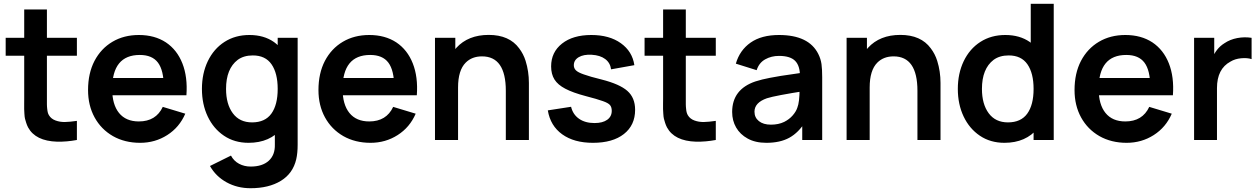

<svg xmlns="http://www.w3.org/2000/svg" viewBox="-20 -740 6662 1015"><path d="M386.5 -101V0Q333 10 282 9Q167.5 5.5 128.5 -66.5Q122.5 -78 118.5 -90.8Q114.5 -103.5 112.2 -112.2Q110 -121 109 -138.8Q108 -156.5 107.8 -162.8Q107.5 -169 107.8 -192Q108 -215 108 -220.5V-690H228V-227.5Q228 -223.5 228 -213.8Q228 -204 228 -200Q228 -196 228 -187.8Q228 -179.5 228.5 -175.8Q229 -172 229.5 -165.2Q230 -158.5 230.8 -154.8Q231.5 -151 232.5 -146.2Q233.5 -141.5 235.2 -137.8Q237 -134 239 -130.5Q250.5 -111.5 273.8 -103Q297 -94.5 323 -95Q349 -95.5 386.5 -101ZM386.5 -445.5H10V-540H386.5Z M721 15Q639.5 15 577 -20.5Q514.5 -56.5 480 -119.5Q445.5 -182.5 445.5 -264Q445.5 -352.5 479.5 -418Q514 -483.5 574.5 -519.2Q635 -555 714 -555Q797.5 -555 857 -516Q916 -476.5 944.2 -404.8Q972.5 -333 965.5 -236.5H846V-280.5Q845.5 -368.5 815 -409Q784.5 -449.5 719 -449.5Q573 -449.5 573 -270Q573 -187.5 609.2 -142.8Q645.5 -98 714 -98Q804.5 -98 840.5 -175L959.5 -139Q928.5 -67 864.2 -26Q800 15 721 15ZM535 -236.5V-327.5H906.5V-236.5Z M1304.5 255Q1234.5 255 1177.8 223.8Q1121 192.5 1090 137.5L1201 82.5Q1216 111 1243.8 125.8Q1271.5 140.5 1305 140.5Q1367 140.5 1400.8 109.8Q1434.5 79 1433 24V-129.5H1448V-540H1553.5V26Q1553.5 69.5 1546 102Q1528.5 177 1464.8 216Q1401 255 1304.5 255ZM1294 15Q1219.5 15 1164 -22.5Q1108.5 -60 1078 -124.5Q1047.5 -189 1047.5 -270Q1047.5 -351.5 1078.5 -416.5Q1110 -482 1166.8 -518.5Q1223.5 -555 1298.5 -555Q1375 -555 1428 -518Q1479.5 -481 1506.8 -416.5Q1534 -352 1534 -270Q1534 -140 1470.8 -62.5Q1407.5 15 1294 15ZM1312.5 -93Q1381 -93 1414.5 -139.2Q1448 -185.5 1448 -270Q1448 -353 1415.5 -400Q1383 -447 1316.5 -447Q1268.5 -447 1236.5 -423.5Q1175 -376.5 1175 -270Q1175 -189.5 1210.8 -141.2Q1246.5 -93 1312.5 -93Z M1939 15Q1857.5 15 1795 -20.5Q1732.5 -56.5 1698 -119.5Q1663.5 -182.5 1663.5 -264Q1663.5 -352.5 1697.5 -418Q1732 -483.5 1792.5 -519.2Q1853 -555 1932 -555Q2015.5 -555 2075 -516Q2134 -476.5 2162.2 -404.8Q2190.5 -333 2183.5 -236.5H2064V-280.5Q2063.5 -368.5 2033 -409Q2002.5 -449.5 1937 -449.5Q1791 -449.5 1791 -270Q1791 -187.5 1827.2 -142.8Q1863.5 -98 1932 -98Q2022.5 -98 2058.5 -175L2177.5 -139Q2146.5 -67 2082.2 -26Q2018 15 1939 15ZM1753 -236.5V-327.5H2124.5V-236.5Z M2776 0H2654V-260Q2654 -442 2528 -442Q2475 -442 2442 -409Q2401.5 -368.5 2401.5 -277.5L2330 -308Q2330 -419 2392.5 -487.2Q2455 -555.5 2563.5 -555.5Q2672.5 -555.5 2724.5 -484.5Q2747 -455 2758.5 -418.5Q2776 -362.5 2776 -301.5ZM2401.5 0H2279.5V-540H2387V-372.5H2401.5Z M3114.5 15Q3014.5 15 2952 -30Q2889.5 -75 2876 -156.5L2999 -175.5Q3008.5 -135 3041 -112.2Q3073.5 -89.5 3123 -89.5Q3166 -89.5 3190 -106.8Q3214 -124 3214 -154Q3214 -173.5 3204.8 -184.5Q3195.5 -195.5 3167 -205.5Q3136.5 -216.5 3076.5 -232Q3008 -250 2968.5 -271Q2929 -291.5 2911.2 -319.8Q2893.5 -348 2893.5 -389Q2893.5 -464 2951 -509.5Q3008.5 -555 3106 -555Q3201.5 -555 3262.2 -511.5Q3323 -468 3333.5 -395.5L3210.5 -373.5Q3206 -408 3179.2 -428Q3152.5 -448 3108 -450.5Q3065.5 -453 3039.5 -437.8Q3013.5 -422.5 3013.5 -395Q3013.5 -379 3024.8 -368Q3036 -357 3066.5 -346.5Q3098 -335 3161 -319.5Q3255.5 -295.5 3296.5 -259.5Q3337.5 -223.5 3337.5 -159.5Q3337.5 -78 3278.2 -31.5Q3219 15 3114.5 15Z M3764 -101V0Q3710.5 10 3659.5 9Q3545 5.5 3506 -66.5Q3500 -78 3496 -90.8Q3492 -103.5 3489.8 -112.2Q3487.5 -121 3486.5 -138.8Q3485.5 -156.5 3485.2 -162.8Q3485 -169 3485.2 -192Q3485.5 -215 3485.5 -220.5V-690H3605.5V-227.5Q3605.5 -223.5 3605.5 -213.8Q3605.5 -204 3605.5 -200Q3605.5 -196 3605.5 -187.8Q3605.5 -179.5 3606 -175.8Q3606.5 -172 3607 -165.2Q3607.5 -158.5 3608.2 -154.8Q3609 -151 3610 -146.2Q3611 -141.5 3612.8 -137.8Q3614.5 -134 3616.5 -130.5Q3628 -111.5 3651.2 -103Q3674.5 -94.5 3700.5 -95Q3726.5 -95.5 3764 -101ZM3764 -445.5H3387.5V-540H3764Z M4031.5 15Q3973 15 3932.5 -7.5Q3892.5 -29.5 3871.5 -66Q3850.5 -102.5 3850.5 -148Q3850.5 -268 3973.5 -309.5Q4007.5 -320.5 4050 -328.5Q4077.5 -334 4107.8 -338.8Q4138 -343.5 4184.2 -350Q4230.5 -356.5 4252 -360L4209 -335.5Q4209.5 -392 4183.5 -418.2Q4157.5 -444.5 4098 -444.5Q4057.5 -444.5 4025 -426.2Q3992.5 -408 3980 -369L3870 -403.5Q3890.5 -474.5 3948 -514.8Q4005.5 -555 4098 -555Q4256 -555 4306 -454.5Q4319 -428.5 4322.8 -401.2Q4326.5 -374 4326.5 -331.5V0H4221V-117L4238.5 -98Q4202 -39 4153 -12Q4104 15 4031.5 15ZM4055.5 -81Q4095.5 -81 4125.5 -95.5Q4152.5 -109 4170.5 -129.8Q4188.5 -150.5 4195 -170.5Q4207 -200 4207 -271.5L4244 -260.5Q4079.5 -235 4034 -220.5Q3968.5 -197.5 3968.5 -149.5Q3968.5 -118.5 3991.8 -99.8Q4015 -81 4055.5 -81Z M4952 0H4830V-260Q4830 -442 4704 -442Q4651 -442 4618 -409Q4577.5 -368.5 4577.5 -277.5L4506 -308Q4506 -419 4568.5 -487.2Q4631 -555.5 4739.5 -555.5Q4848.5 -555.5 4900.5 -484.5Q4923 -455 4934.5 -418.5Q4952 -362.5 4952 -301.5ZM4577.5 0H4455.5V-540H4563V-372.5H4577.5Z M5290 15Q5215.5 15 5160 -22.5Q5104.5 -60 5074 -124.5Q5043.5 -189 5043.5 -270Q5043.5 -351.5 5074.5 -416.5Q5106 -482 5162.8 -518.5Q5219.5 -555 5294.5 -555Q5371 -555 5424 -518Q5475.5 -481 5502.8 -416.5Q5530 -352 5530 -270Q5530 -140 5466.8 -62.5Q5403.5 15 5290 15ZM5308.5 -93Q5377 -93 5410.5 -139.2Q5444 -185.5 5444 -270Q5444 -353 5411.5 -400Q5379 -447 5312.5 -447Q5264.5 -447 5232.5 -423.5Q5171 -376.5 5171 -270Q5171 -189.5 5206.8 -141.2Q5242.5 -93 5308.5 -93ZM5550.5 0H5444V-379H5429V-720H5550.5Z M5936 15Q5854.5 15 5792 -20.5Q5729.5 -56.5 5695 -119.5Q5660.5 -182.5 5660.5 -264Q5660.5 -352.5 5694.5 -418Q5729 -483.5 5789.5 -519.2Q5850 -555 5929 -555Q6012.5 -555 6072 -516Q6131 -476.5 6159.2 -404.8Q6187.5 -333 6180.5 -236.5H6061V-280.5Q6060.5 -368.5 6030 -409Q5999.5 -449.5 5934 -449.5Q5788 -449.5 5788 -270Q5788 -187.5 5824.2 -142.8Q5860.5 -98 5929 -98Q6019.5 -98 6055.5 -175L6174.5 -139Q6143.5 -67 6079.2 -26Q6015 15 5936 15ZM5750 -236.5V-327.5H6121.5V-236.5Z M6413.5 0H6292.5V-540H6399V-408.5L6386 -425.5Q6407.5 -483.5 6453 -511.5Q6482.5 -531.5 6520.8 -538.8Q6559 -546 6596.5 -540V-427.5Q6573.5 -435 6541.2 -432Q6509 -429 6485 -414.5Q6413.5 -376 6413.5 -274.5Z"/></svg>

Font: Vortex Mix
Style: Bold
Weight: 700
Designer: Mikhail Sharanda
Foundry: Mikhail Sharanda
Version: Version 4.504;Glyphs 3.1.2 (3151)